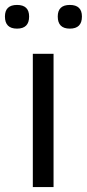

<svg xmlns="http://www.w3.org/2000/svg" viewBox="-60 -758 352 778"><path d="M9 -642Q-40 -642 -40 -691Q-40 -738 9 -738Q58 -738 58 -691Q58 -642 9 -642ZM223 -642Q174 -642 174 -691Q174 -738 223 -738Q272 -738 272 -691Q272 -642 223 -642ZM73 -540H157V0H73Z"/></svg>

Font: Encode Sans Narrow
Style: Regular
Weight: 400
Designer: Pablo Impallari, Andres Torresi
Foundry: Pablo Impallari, Andres Torresi
Version: Version 1.000; ttfautohint (v1.00) -l 8 -r 50 -G 200 -x 14 -